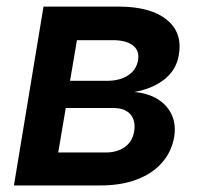

<svg xmlns="http://www.w3.org/2000/svg" viewBox="-20 -566 613 586"><path d="M22.5 0 112.8 -545.9H341.3Q438.5 -545.9 488 -506.6Q537.6 -467.3 525.9 -398.4Q518.6 -353.5 482.7 -324.5Q446.8 -295.4 389.6 -285.2Q431.6 -281.7 461.2 -263.4Q490.7 -245.1 504.2 -215.6Q517.6 -186 511.7 -148.4Q503.9 -103 474.6 -69.6Q445.3 -36.1 397.5 -18.1Q349.6 0 286.6 0ZM157.7 -100.6H303.2Q336.9 -100.6 360.4 -116.9Q383.8 -133.3 389.2 -163.6Q395 -196.8 378.4 -216.6Q361.8 -236.3 325.7 -236.3H180.7ZM193.8 -319.3H306.2Q345.2 -319.3 370.8 -335.9Q396.5 -352.5 401.4 -382.8Q406.2 -411.6 385.5 -427.5Q364.7 -443.4 324.2 -443.4H214.8Z"/></svg>

Font: Inter SemiBold
Style: Italic
Weight: 600
Italic angle: -9.3988°
Designer: Rasmus Andersson
Foundry: rsms
Version: Version 4.001;git-66647c0bb